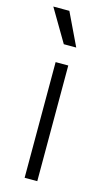

<svg xmlns="http://www.w3.org/2000/svg" viewBox="-116 -780 457 821"><g transform="rotate(15 112.0 -369.5)"><path d="M84 0V-512H140V0ZM98 -595 13 -739H84L153 -595Z"/></g></svg>

Font: Bricolage Grotesque ExtraLight
Style: Regular
Weight: 250
Designer: Mathieu Triay
Foundry: Atelier Triay
Version: Version 1.000;gftools[0.9.30]